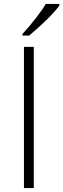

<svg xmlns="http://www.w3.org/2000/svg" viewBox="-20 -951 320 971"><path d="M101.1 0V-713.9H150.9V0ZM93.3 -778.8Q128.9 -817.4 163.8 -862.5Q198.7 -907.7 211.4 -931.2H280.3V-922.9Q262.7 -897.5 220.5 -855.5Q178.2 -813.5 127.4 -771H93.3Z"/></svg>

Font: Zoram GWebM Light
Style: Regular
Weight: 300
Foundry: Ascender Corporation
Version: Version 1.000